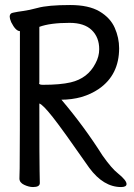

<svg xmlns="http://www.w3.org/2000/svg" viewBox="-20 -735 540 772"><path d="M112.8 17.1Q96.2 17.1 77.1 8.1Q58.1 -1 58.1 -17.1Q58.1 -28.8 59.1 -58.3Q60.1 -87.9 60.1 -609.9Q43 -609.9 24.9 -646Q19 -660.2 19 -668Q19 -682.1 33.2 -684.1Q50.8 -688 73.5 -690.9Q96.2 -693.8 130.9 -703.1Q172.9 -714.8 262.2 -714.8Q336.9 -714.8 380.4 -689Q423.8 -663.1 441.4 -623Q459 -583 459 -541Q459 -434.1 377.9 -377.9Q314 -334 224.1 -334H227.1Q317.9 -227.1 392.1 -109.9Q429.2 -57.1 455.1 -37.1Q488.8 -9.8 488.8 4.9Q488.8 17.1 466.8 17.1Q396 17.1 338.9 -60.1Q231.9 -213.9 191.9 -264.4Q151.9 -314.9 138.2 -318.8Q138.2 -81.1 139.2 -48.6Q140.1 -16.1 140.1 1Q140.1 17.1 112.8 17.1ZM152.8 -394Q222.2 -394 264.2 -403.8Q333 -419.9 363.8 -480Q378.9 -507.8 378.9 -537.1Q378.9 -585 348.9 -614Q318.8 -643.1 259.8 -643.1Q181.2 -643.1 138.2 -627V-403.8L137.2 -399.9Q137.2 -394 152.8 -394Z"/></svg>

Font: LXGW WenKai Mono GB Screen
Style: Regular
Weight: 400
Monospace: yes
Designer: LXGW / Fontworks Inc.
Foundry: LXGW / Fontworks Inc.
Version: Version 1.510;January 18,2025